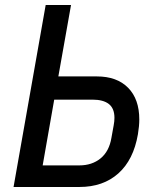

<svg xmlns="http://www.w3.org/2000/svg" viewBox="-20 -745 640 765"><path d="M162 -725H263L212.5 -440.5H366Q446 -440.5 490.5 -395.2Q535 -350 535 -269Q535 -243 529.5 -210Q512 -108 451.5 -54Q391 0 296.5 0H34ZM424 -196 433 -246Q436 -262 436 -275.5Q436 -313 413.8 -330.5Q391.5 -348 348.5 -348H196L150 -86H296Q346.5 -86 380.8 -114Q415 -142 424 -196Z"/></svg>

Font: JuliaMono Medium
Style: Italic
Weight: 500
Italic angle: -9°
Monospace: yes
Designer: cormullion
Foundry: corm
Version: Version 0.054; ttfautohint (v1.8.4)